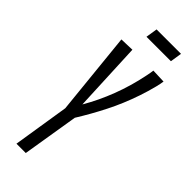

<svg xmlns="http://www.w3.org/2000/svg" viewBox="-278 -881 909 909"><g transform="rotate(45 177.0 -426.0)"><path d="M69.7 0 114.4 -282.1 71.9 -700.4 143.2 -702.8 158.9 -352.1Q178.8 -386.3 196.4 -423.1Q214 -459.9 228.9 -498.8Q243.8 -537.7 255.9 -579.4Q268.1 -621.2 277.1 -666.1Q279.1 -675.2 280.7 -684.8Q282.4 -694.4 283.4 -703.1L354.1 -700.4Q352.5 -690.6 350.5 -680.4Q348.5 -670.1 345.9 -659.7Q334.8 -616 320.9 -575.2Q307.1 -534.4 291 -496.1Q275 -457.8 256.5 -421.4Q238.1 -385 218.6 -350.4Q199 -315.7 178.2 -282.1L132.1 0ZM147 -793.3 156.2 -851.7H319.8L310.6 -793.3Z"/></g></svg>

Font: Georama ExtraCondensed Thin
Style: Italic
Weight: 100
Width: 2
Italic angle: -9°
Designer: Jean-Baptiste Levee
Foundry: Production Type
Version: Version 1.001